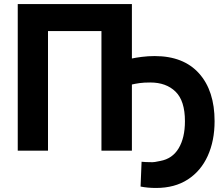

<svg xmlns="http://www.w3.org/2000/svg" viewBox="-20 -730 1104 952"><path d="M634 -710H68V17H218V-576H483V17H634V-311Q651 -315 672 -318Q693 -321 725 -321Q804 -321 850.5 -275.5Q897 -230 897 -129Q897 -47 866 5Q835 57 775 68Q762 71 749 73Q736 75 724 74Q718 74 702 73.5Q686 73 682 72L677 195Q712 202 754 202Q846 202 911 160Q976 118 1010 43Q1044 -32 1044 -129Q1044 -280 967 -366Q890 -452 747 -452Q714 -452 683 -448Q652 -444 634 -440Z"/></svg>

Font: Repo Bold
Style: Bold
Weight: 700
Designer: Stefan Peev
Foundry: Context Ltd
Version: Version 1.502